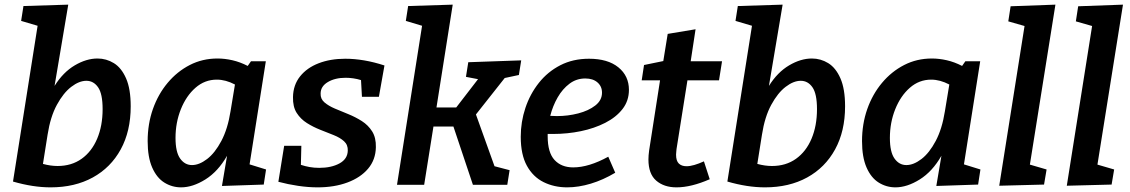

<svg xmlns="http://www.w3.org/2000/svg" viewBox="-20 -796 4867 827"><path d="M36 -14 142 -685 71 -706 81 -770 274 -776 215 -426Q252 -485 302 -514.5Q352 -544 400 -544Q438 -544 470.5 -524Q503 -504 523 -458.5Q543 -413 543 -338Q543 -231 500 -152.5Q457 -74 379.5 -31.5Q302 11 198 11Q122 11 36 -14ZM185 -216 165 -90Q198 -81 228 -81Q288 -81 331.5 -112Q375 -143 398.5 -198.5Q422 -254 422 -326Q422 -392 402.5 -420Q383 -448 352 -448Q321 -448 287 -422Q253 -396 225 -344.5Q197 -293 185 -216Z M760 11Q721 11 688 -9.5Q655 -30 635.5 -74.5Q616 -119 616 -188Q616 -262 638.5 -326Q661 -390 702 -439Q743 -488 797.5 -516Q852 -544 917 -544Q948 -544 981 -536.5Q1014 -529 1047 -512L1061 -532H1125L1055 -88L1126 -66L1116 -1L936 5L958 -125Q919 -57 864.5 -23Q810 11 760 11ZM807 -85Q838 -85 872 -111Q906 -137 933.5 -189Q961 -241 973 -317L992 -432Q952 -453 914 -453Q862 -453 822 -418Q782 -383 759 -325.5Q736 -268 736 -202Q736 -141 756 -113Q776 -85 807 -85Z M1348 11Q1308 11 1264 4.5Q1220 -2 1179 -13L1204 -168H1278L1276 -86Q1294 -80 1313.5 -76.5Q1333 -73 1355 -73Q1407 -73 1442 -92Q1477 -111 1478 -147Q1479 -172 1462 -187.5Q1445 -203 1417.5 -214Q1390 -225 1359.5 -237Q1329 -249 1302 -266Q1275 -283 1258 -309.5Q1241 -336 1242 -378Q1243 -430 1272.5 -467Q1302 -504 1352.5 -523.5Q1403 -543 1467 -543Q1547 -543 1636 -514L1612 -379H1539L1535 -451Q1519 -456 1502 -458.5Q1485 -461 1469 -461Q1423 -461 1392 -442.5Q1361 -424 1361 -393Q1360 -370 1377.5 -355Q1395 -340 1422 -328.5Q1449 -317 1480 -304.5Q1511 -292 1538.5 -274.5Q1566 -257 1583 -230Q1600 -203 1599 -162Q1598 -108 1565.5 -69.5Q1533 -31 1476.5 -10Q1420 11 1348 11Z M1690 0 1798 -685 1728 -706 1738 -770 1930 -776 1860 -333H1945L2039 -455L1987 -465L1997 -528L2225 -536L2215 -473L2154 -460L2030 -303L2110 -80L2175 -63L2165 0H2017L1933 -251H1847L1807 0Z M2423 11Q2367 11 2321.5 -11.5Q2276 -34 2249.5 -82Q2223 -130 2223 -207Q2223 -271 2243 -331Q2263 -391 2301 -439Q2339 -487 2393.5 -515Q2448 -543 2517 -543Q2598 -543 2643.5 -506Q2689 -469 2689 -409Q2689 -362 2661.5 -326.5Q2634 -291 2587 -267Q2540 -243 2482 -231Q2424 -219 2362 -219Q2348 -219 2339 -219Q2339 -215 2339 -209Q2339 -139 2368.5 -107Q2398 -75 2449 -75Q2516 -75 2600 -121L2630 -52Q2578 -21 2525 -5Q2472 11 2423 11ZM2501 -458Q2463 -458 2433 -435.5Q2403 -413 2382 -376.5Q2361 -340 2350 -297Q2364 -296 2379 -296Q2426 -296 2470.5 -307.5Q2515 -319 2544 -341.5Q2573 -364 2573 -397Q2573 -424 2553.5 -441Q2534 -458 2501 -458Z M3037 -24Q2957 11 2894 11Q2840 11 2806.5 -18Q2773 -47 2773 -109Q2773 -126 2776 -148L2823 -450H2744L2754 -516L2837 -533L2856 -650L2976 -670L2955 -532H3090L3077 -450H2941L2894 -154Q2894 -150 2893 -143.5Q2892 -137 2892 -130Q2892 -103 2904 -91.5Q2916 -80 2937 -80Q2952 -80 2971 -85.5Q2990 -91 3012 -101Z M3113 -14 3219 -685 3148 -706 3158 -770 3351 -776 3292 -426Q3329 -485 3379 -514.5Q3429 -544 3477 -544Q3515 -544 3547.5 -524Q3580 -504 3600 -458.5Q3620 -413 3620 -338Q3620 -231 3577 -152.5Q3534 -74 3456.5 -31.5Q3379 11 3275 11Q3199 11 3113 -14ZM3262 -216 3242 -90Q3275 -81 3305 -81Q3365 -81 3408.5 -112Q3452 -143 3475.5 -198.5Q3499 -254 3499 -326Q3499 -392 3479.5 -420Q3460 -448 3429 -448Q3398 -448 3364 -422Q3330 -396 3302 -344.5Q3274 -293 3262 -216Z M3837 11Q3798 11 3765 -9.5Q3732 -30 3712.5 -74.5Q3693 -119 3693 -188Q3693 -262 3715.5 -326Q3738 -390 3779 -439Q3820 -488 3874.5 -516Q3929 -544 3994 -544Q4025 -544 4058 -536.5Q4091 -529 4124 -512L4138 -532H4202L4132 -88L4203 -66L4193 -1L4013 5L4035 -125Q3996 -57 3941.5 -23Q3887 11 3837 11ZM3884 -85Q3915 -85 3949 -111Q3983 -137 4010.5 -189Q4038 -241 4050 -317L4069 -432Q4029 -453 3991 -453Q3939 -453 3899 -418Q3859 -383 3836 -325.5Q3813 -268 3813 -202Q3813 -141 3833 -113Q3853 -85 3884 -85Z M4284 4 4393 -684 4323 -704 4333 -769 4526 -776 4416 -87 4488 -66 4477 -1Z M4575 4 4684 -684 4614 -704 4624 -769 4817 -776 4707 -87 4779 -66 4768 -1Z"/></svg>

Font: Bitter SemiBold
Style: Italic
Weight: 600
Italic angle: -9°
Designer: Sol Matas, and Bitter project Authors
Foundry: Sol Matas
Version: Version 2.001